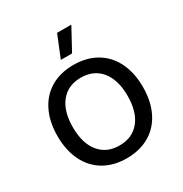

<svg xmlns="http://www.w3.org/2000/svg" viewBox="-204 -1050 1153 1213"><g transform="rotate(-30 372.5 -443.5)"><path d="M684 -330Q684 -226 646 -149Q608 -72 537.5 -31Q467 10 372 10Q277 10 207 -31Q137 -72 99 -149Q61 -226 61 -330Q61 -434 99 -511Q137 -588 207 -629Q277 -670 372 -670Q467 -670 537.5 -629Q608 -588 646 -511Q684 -434 684 -330ZM173 -330Q173 -213 226 -148Q279 -83 372 -83Q466 -83 519 -148Q572 -213 572 -330Q572 -447 519 -512Q466 -577 372 -577Q279 -577 226 -512Q173 -447 173 -330ZM489 -897 402 -737H320L385 -897Z"/></g></svg>

Font: Work Sans Medium
Style: Regular
Weight: 500
Designer: Wei Huang
Foundry: Wei Huang
Version: Version 1.500